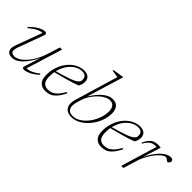

<svg xmlns="http://www.w3.org/2000/svg" viewBox="43 -1435 2161 2161"><g transform="rotate(45 1123.0 -355.0)"><path d="M320 -28.5 385 -229.5H388.5Q354.5 -162.5 322.8 -116.5Q291 -70.5 261.2 -42.8Q231.5 -15 203.5 -2.5Q175.5 10 149 10Q109 10 88.8 -8Q68.5 -26 68.5 -59Q68.5 -73 72.2 -89.8Q76 -106.5 83.5 -126L200.5 -443.5L212 -431.5Q193.5 -433 169.8 -428Q146 -423 114 -405Q82 -387 38.5 -349.5L29.5 -361Q70 -401.5 103.5 -424Q137 -446.5 162.8 -455.5Q188.5 -464.5 205 -464.5Q221 -464.5 228.2 -454.8Q235.5 -445 228 -425.5L116 -121Q110 -104 106.8 -90.2Q103.5 -76.5 103.5 -65Q103.5 -42.5 116.8 -31.2Q130 -20 156.5 -20Q190 -20 225.5 -42.2Q261 -64.5 295 -103.5Q329 -142.5 357 -194Q385 -245.5 403 -303.5L450.5 -454.5H484.5L347 -10.5L335.5 -23.5Q353 -22 375.8 -25.2Q398.5 -28.5 429.5 -43.2Q460.5 -58 502 -90.5L510.5 -78.5Q452.5 -27 410.5 -8.5Q368.5 10 342.5 10Q321 10 317 1.8Q313 -6.5 320 -28.5Z M817 -442.5Q785 -442.5 753 -428.5Q721 -414.5 692.8 -388.2Q664.5 -362 642.8 -325Q621 -288 608.5 -241.8Q596 -195.5 596 -142Q596 -76 621 -49Q646 -22 689 -22Q717.5 -22 744.8 -32.2Q772 -42.5 799.8 -70.5Q827.5 -98.5 857.5 -151H875.5Q843 -85 811.5 -50Q780 -15 747.5 -2.5Q715 10 679.5 10Q646 10 618.8 -3.5Q591.5 -17 575.5 -47Q559.5 -77 559.5 -125.5Q559.5 -185 574.5 -237Q589.5 -289 615.8 -331Q642 -373 676.2 -402.8Q710.5 -432.5 749.8 -448.5Q789 -464.5 829.5 -464.5Q862 -464.5 883 -454Q904 -443.5 914.5 -424.5Q925 -405.5 925 -381Q925 -361 919.2 -340.8Q913.5 -320.5 901.5 -300.5Q872 -289.5 838.2 -278.5Q804.5 -267.5 766.8 -256.5Q729 -245.5 686.2 -234.5Q643.5 -223.5 596.5 -211.5L597 -229.5Q664 -248 711 -262.8Q758 -277.5 789 -289.2Q820 -301 839 -311.5Q858 -322 868.5 -332Q879 -342 885.5 -352.5Q890 -377 886 -397.2Q882 -417.5 865.8 -430Q849.5 -442.5 817 -442.5Z M1021 -150Q1016.5 -134.5 1014.2 -120Q1012 -105.5 1012 -92Q1012 -53 1033 -31.2Q1054 -9.5 1097.5 -9.5Q1135 -9.5 1171.8 -28.2Q1208.5 -47 1240.8 -79.2Q1273 -111.5 1297.8 -153.5Q1322.5 -195.5 1336.5 -242Q1350.5 -288.5 1350.5 -335Q1350.5 -381 1330.2 -407Q1310 -433 1273.5 -433Q1242.5 -433 1211.8 -417.8Q1181 -402.5 1153 -377.8Q1125 -353 1101.8 -323.2Q1078.5 -293.5 1062 -263.5Q1045.5 -233.5 1038.5 -208.5ZM1143.5 -675Q1134 -677 1118.2 -679.5Q1102.5 -682 1085 -684.5Q1067.5 -687 1053 -690L1055.5 -700.5L1179.5 -720.5H1191L1055 -273H1052Q1089 -334 1127.5 -376.8Q1166 -419.5 1205.5 -442Q1245 -464.5 1284.5 -464.5Q1339 -464.5 1364.8 -431Q1390.5 -397.5 1390.5 -345.5Q1390.5 -291 1373.8 -238.8Q1357 -186.5 1327.8 -141.5Q1298.5 -96.5 1260.8 -62.5Q1223 -28.5 1181 -9.2Q1139 10 1097 10Q1037.5 10 1008.5 -18.5Q979.5 -47 979.5 -95.5Q979.5 -109.5 981.8 -124.5Q984 -139.5 988.5 -155Z M1707.5 -442.5Q1675.5 -442.5 1643.5 -428.5Q1611.5 -414.5 1583.2 -388.2Q1555 -362 1533.2 -325Q1511.5 -288 1499 -241.8Q1486.5 -195.5 1486.5 -142Q1486.5 -76 1511.5 -49Q1536.5 -22 1579.5 -22Q1608 -22 1635.2 -32.2Q1662.5 -42.5 1690.2 -70.5Q1718 -98.5 1748 -151H1766Q1733.5 -85 1702 -50Q1670.5 -15 1638 -2.5Q1605.5 10 1570 10Q1536.5 10 1509.2 -3.5Q1482 -17 1466 -47Q1450 -77 1450 -125.5Q1450 -185 1465 -237Q1480 -289 1506.2 -331Q1532.5 -373 1566.8 -402.8Q1601 -432.5 1640.2 -448.5Q1679.5 -464.5 1720 -464.5Q1752.5 -464.5 1773.5 -454Q1794.5 -443.5 1805 -424.5Q1815.5 -405.5 1815.5 -381Q1815.5 -361 1809.8 -340.8Q1804 -320.5 1792 -300.5Q1762.5 -289.5 1728.8 -278.5Q1695 -267.5 1657.2 -256.5Q1619.5 -245.5 1576.8 -234.5Q1534 -223.5 1487 -211.5L1487.5 -229.5Q1554.5 -248 1601.5 -262.8Q1648.5 -277.5 1679.5 -289.2Q1710.5 -301 1729.5 -311.5Q1748.5 -322 1759 -332Q1769.5 -342 1776 -352.5Q1780.5 -377 1776.5 -397.2Q1772.5 -417.5 1756.2 -430Q1740 -442.5 1707.5 -442.5Z M2010 -429.5Q2006 -431 1999.8 -431.5Q1993.5 -432 1985 -432Q1961.5 -432 1940.8 -421.2Q1920 -410.5 1902 -390.2Q1884 -370 1868 -341L1856.5 -344.5Q1878 -392 1901.2 -417.5Q1924.5 -443 1951 -452.8Q1977.5 -462.5 2007.5 -462.5Q2015.5 -462.5 2023.8 -461.8Q2032 -461 2039.2 -459.8Q2046.5 -458.5 2050.5 -457L1981 -236H1979Q2015.5 -311 2054.5 -361.8Q2093.5 -412.5 2132.2 -438.2Q2171 -464 2207 -464Q2228 -464 2236.8 -455.8Q2245.5 -447.5 2245.5 -433.5Q2245.5 -423.5 2240.5 -415.5Q2235.5 -407.5 2229 -402.5Q2222.5 -397.5 2217.5 -397.5Q2214.5 -397.5 2208.8 -401.5Q2203 -405.5 2196 -411Q2189.5 -416 2181.8 -420.8Q2174 -425.5 2167.5 -425.5Q2149.5 -425.5 2127.2 -410.2Q2105 -395 2081.2 -369Q2057.5 -343 2035 -309.5Q2012.5 -276 1994.2 -239.2Q1976 -202.5 1965 -166L1914.5 0H1880.5Z"/></g></svg>

Font: Newsreader ExtraLight
Style: Italic
Weight: 250
Italic angle: -17°
Designer: Hugues Gentile
Foundry: Production Type
Version: Version 1.003